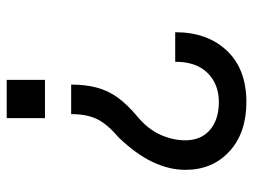

<svg xmlns="http://www.w3.org/2000/svg" viewBox="-111 -529 754 572"><g transform="rotate(-90 266.0 -243.0)"><path d="M314 -486H200V-600H314ZM212 -408H300Q300 -365 291 -331.5Q282 -298 261.5 -269.5Q241 -241 204 -210Q167 -179 150.5 -142Q134 -105 134 -68Q134 -21 165 5.5Q196 32 248 32Q301 32 334.5 -1.5Q368 -35 368 -98H456Q456 -2 401 56Q346 114 248 114Q156 114 101 63.5Q46 13 46 -68Q46 -116 69.5 -165.5Q93 -215 142 -266Q183 -301 197.5 -331.5Q212 -362 212 -408Z"/></g></svg>

Font: Liter
Style: Regular
Weight: 400
Designer: Anton Skugarov
Foundry: skugi
Version: Version 1.004; ttfautohint (v1.8.4.7-5d5b)